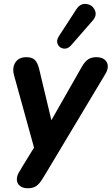

<svg xmlns="http://www.w3.org/2000/svg" viewBox="-20 -798 585 1006"><path d="M80.5 102.6Q83.5 97.6 85 95.6Q86.5 93.6 89.5 88.6L96.5 75.8L175.5 -52.6L166.7 5.6L54 -402Q42.5 -443.7 60.7 -471.1Q78.8 -498.4 118.1 -498.4Q147.4 -498.4 162.2 -484.3Q177.1 -470.2 185.7 -434.3L258.7 -128.5H226.7L408.6 -447.7Q424.2 -475 441.3 -486.7Q458.3 -498.4 485.6 -498.4Q511.7 -498.4 527.3 -486.3Q542.9 -474.2 544.6 -454.1Q546.3 -434.1 532.9 -411.8L221.7 107.9L213.3 121.5Q208.3 129.7 203.3 137.7Q186.4 165.7 169.5 177.1Q152.5 188.4 126 188.4Q100 188.4 84.7 176.2Q69.5 164 68.3 144.4Q67.1 124.9 80.5 102.6ZM288 -607.6 379.7 -748.8Q400.3 -780.9 431.8 -777.2Q463.3 -773.5 476.5 -745.7Q489.7 -717.9 466.1 -690.7L352.2 -560.2Q335.1 -540.6 313.4 -543.5Q291.6 -546.4 282.6 -565.8Q273.6 -585.1 288 -607.6Z"/></svg>

Font: SN Pro Thin
Style: Italic
Weight: 200
Italic angle: -9°
Designer: Tobias Whetton
Foundry: Supernotes
Version: Version 1.003;Glyphs 3.3 (3324)